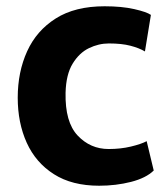

<svg xmlns="http://www.w3.org/2000/svg" viewBox="-20 -584 537 612"><path d="M36.5 -272.5Q36.5 -354.5 66.5 -420.5Q96.5 -486.5 157.8 -525.2Q219 -564 313.5 -564Q368 -564 407.8 -555Q447.5 -546 461 -536.5L442 -420Q423.5 -431 395.8 -438.2Q368 -445.5 327 -445.5Q294.5 -445.5 263.5 -430.5Q232.5 -415.5 211.5 -381Q190.5 -346.5 189 -288.5Q187 -195 227.5 -152Q268 -109 326.5 -109Q364.5 -109 397 -116.8Q429.5 -124.5 447.5 -134L470 -40.5Q445.5 -16.5 397.5 -4.2Q349.5 8 296 8Q209.5 8 151.8 -28.8Q94 -65.5 65.2 -129Q36.5 -192.5 36.5 -272.5Z"/></svg>

Font: Merriweather Sans
Style: Bold
Weight: 700
Designer: Eben Sorkin
Foundry: Eben Sorkin
Version: Version 1.008; ttfautohint (v1.7.19-72a1) -l 8 -r 50 -G 200 